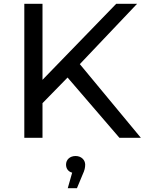

<svg xmlns="http://www.w3.org/2000/svg" viewBox="-20 -720 758 1003"><path d="M696 -700H587L202 -303V-700H107V0H202V-181L333 -315L604 0H716L397 -385ZM412 191C422 170 425 155 425 140C425 116 405 95 375 95C345 95 325 114 325 140C325 161 337 177 357 182L334 263H382Z"/></svg>

Font: Montserrat-Alt1 Med
Style: Regular
Weight: 500
Designer: Differentunic
Foundry: Differentunic
Version: Version 7.222